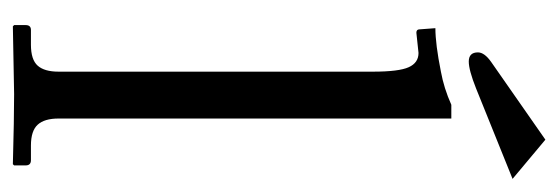

<svg xmlns="http://www.w3.org/2000/svg" viewBox="-312 -576 889 306"><g transform="rotate(90 133.0 -423.5)"><path d="M94.7 -71.8V-572.8Q94.7 -614.3 87.6 -629.9Q80.6 -645.5 64.9 -645.5L32.7 -642.1Q27.3 -642.1 27.3 -647L25.4 -672.4Q50.8 -672.4 94.7 -681.2Q121.1 -686 147.5 -697.8H169.4V-71.8Q169.4 -49.3 179.2 -38.6Q189 -27.8 212.4 -27.8H235.8Q244.1 -27.8 244.1 -19.5V-1L242.2 1Q169.4 -1 130.4 -1L22.5 1L20.5 -1V-19.5Q20.5 -27.8 28.3 -27.8H51.8Q75.7 -27.8 85.2 -38.6Q94.7 -49.3 94.7 -71.8ZM203.1 -847.7 265.6 -795.4 121.6 -737.3Q92.3 -725.6 78.6 -725.6Q64 -725.6 64 -740.2Q64 -750.5 79.1 -761.2Z"/></g></svg>

Font: Libertinage
Style: f
Weight: 400
Designer: OSP
Foundry: OSP
Version: Version 1.0; 2008; OFL relea